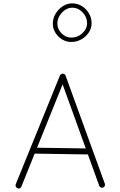

<svg xmlns="http://www.w3.org/2000/svg" viewBox="-20 -1098 712 1141"><path d="M83 20.5Q76.7 17.1 73.7 10Q70.8 2.9 73.7 -3.4L336.4 -649.9Q339.8 -656.7 347.4 -659.4Q355 -662.1 361.3 -658.2Q368.2 -654.8 369.6 -648.9L603 -6.3Q605.5 0.5 602.5 7.3Q599.6 14.2 592.8 16.6Q585.9 19 579.1 16.1Q572.3 13.2 569.8 6.3L502.4 -180.2L186 -185.1L106.9 11.2Q99.1 27.3 83 20.5ZM352.1 -596.7 200.2 -220.2 489.7 -215.8ZM524.4 -960.9Q524.4 -930.2 507.6 -904.8Q490.7 -879.4 463.1 -864Q435.5 -848.6 402.8 -848.6Q374 -848.6 349.1 -863.8Q324.2 -878.9 309.1 -903.6Q293.9 -928.2 293.9 -957.5Q293.9 -989.3 310.3 -1016.6Q326.7 -1043.9 353 -1061Q379.4 -1078.1 408.7 -1078.1Q440.9 -1078.1 467.3 -1061.3Q493.7 -1044.4 509 -1017.8Q524.4 -991.2 524.4 -960.9ZM497.6 -960.9Q497.6 -996.1 471.2 -1024.2Q444.8 -1052.2 408.7 -1052.2Q387.2 -1052.2 366.9 -1038.8Q346.7 -1025.4 333.7 -1003.9Q320.8 -982.4 320.8 -958Q320.8 -925.3 345.9 -899.9Q371.1 -874.5 403.3 -874.5Q441.9 -874.5 469.7 -900.6Q497.6 -926.8 497.6 -960.9Z"/></svg>

Font: Mikhak-DS2-FD ExtraLight
Style: Regular
Weight: 200
Designer: Amin Abedi
Version: Version 3.2